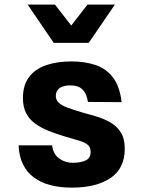

<svg xmlns="http://www.w3.org/2000/svg" viewBox="-20 -830 640 858"><path d="M301.5 8.5Q247.5 8.5 204.2 -3Q161 -14.5 130.2 -37.8Q99.5 -61 82.2 -96.8Q65 -132.5 63 -180.5H213Q217.5 -141.5 244.2 -122Q271 -102.5 304 -102.5Q338.5 -102.5 361.8 -112.5Q385 -122.5 385 -151.5Q385 -173 370.8 -184Q356.5 -195 329.8 -202.5Q303 -210 265.5 -221.5Q228 -233 195 -246.2Q162 -259.5 136.5 -278.2Q111 -297 96.8 -324.5Q82.5 -352 82.5 -391.5Q82.5 -450 110.2 -486.2Q138 -522.5 186.8 -539Q235.5 -555.5 299 -555.5Q358 -555.5 405.5 -540Q453 -524.5 484 -485Q515 -445.5 523.5 -373.5L373 -374.5Q367.5 -406.5 355.5 -422.2Q343.5 -438 327.8 -443.2Q312 -448.5 295.5 -448.5Q274 -448.5 259.2 -443Q244.5 -437.5 237 -427Q229.5 -416.5 229.5 -400.5Q229.5 -384 241.8 -371.8Q254 -359.5 280 -349.5Q306 -339.5 346 -328Q379 -319 412.8 -308.8Q446.5 -298.5 474.8 -282Q503 -265.5 520.2 -237.8Q537.5 -210 537.5 -165Q537.5 -77.5 473.8 -34.5Q410 8.5 301.5 8.5ZM220 -638.5 103.5 -809.5H225.5L298.5 -716L371 -809.5H493.5L376.5 -638.5Z"/></svg>

Font: Spline Sans Mono
Style: Bold
Weight: 700
Designer: Eben Sorkin, Mirko Velimirovic
Foundry: Sorkin Type
Version: Version 1.004